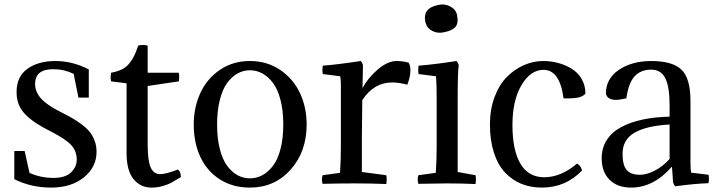

<svg xmlns="http://www.w3.org/2000/svg" viewBox="-20 -831 3243 871"><path d="M222.2 -23.9Q276.4 -23.9 302.2 -48.8Q328.1 -73.7 328.1 -106.9Q328.1 -145.5 303 -172.9Q277.8 -200.2 211.9 -233.9Q172.4 -253.9 146.2 -270.8Q120.1 -287.6 97.9 -309.1Q75.7 -330.6 65.4 -356.2Q55.2 -381.8 55.2 -413.1Q55.2 -483.9 104.5 -519Q153.8 -554.2 231 -554.2Q309.6 -554.2 382.8 -516.1V-388.2H335.9L314 -496.1Q270.5 -517.1 221.2 -517.1Q139.2 -517.1 139.2 -450.2Q139.2 -414.1 166.3 -384Q193.4 -354 252.9 -324.2Q284.7 -308.1 305.9 -296.1Q327.1 -284.2 350.3 -266.8Q373.5 -249.5 387 -232.7Q400.4 -215.8 409.2 -192.6Q418 -169.4 418 -143.1Q418 -72.8 360.6 -26.4Q303.2 20 211.9 20Q121.1 20 44.9 -18.1V-146H91.8L113.8 -46.9Q164.1 -23.9 222.2 -23.9Z M649.9 -624V-501H791Q793 -489.3 793 -482.9Q793 -473.6 791 -461.9L649.9 -440.9V-175.8Q649.9 -102.1 663.6 -71.5Q677.2 -41 706.1 -41Q732.9 -41 787.1 -62Q790 -59.6 792.2 -56.9Q794.4 -54.2 795.7 -52.2Q796.9 -50.3 797.9 -46.4Q798.8 -42.5 799.1 -41Q799.3 -39.6 800 -34.4Q800.8 -29.3 800.8 -27.8Q770.5 -9.3 755.4 -1.2Q740.2 6.8 716.8 13.4Q693.4 20 667 20Q617.2 20 585.7 -18.6Q554.2 -57.1 554.2 -136.2V-453.1L483.9 -461.9Q481.9 -471.7 481.9 -479Q481.9 -487.3 483.9 -501Q512.7 -506.3 532.7 -516.1Q552.7 -525.9 566.4 -543Q580.1 -560.1 588.6 -577.6Q597.2 -595.2 606.9 -624Q615.7 -627 628.9 -627Q641.1 -627 649.9 -624Z M858.9 -266.1Q858.9 -343.8 888.7 -408.7Q918.5 -473.6 977.3 -513.9Q1036.1 -554.2 1113.8 -554.2Q1191.4 -554.2 1251 -513.9Q1310.5 -473.6 1340.8 -408.7Q1371.1 -343.8 1371.1 -266.1Q1371.1 -142.6 1298.3 -61.3Q1225.6 20 1113.8 20Q1035.6 20 977.3 -17.3Q918.9 -54.7 888.9 -119.1Q858.9 -183.6 858.9 -266.1ZM977.3 -377.9Q964.8 -329.1 964.8 -266.1Q964.8 -203.1 977.3 -154.8Q989.7 -106.4 1011 -78.1Q1032.2 -49.8 1058.1 -35.9Q1084 -22 1113.8 -22Q1143.6 -22 1169.7 -35.9Q1195.8 -49.8 1217.8 -78.1Q1239.7 -106.4 1252.4 -154.8Q1265.1 -203.1 1265.1 -266.1Q1265.1 -329.1 1252.4 -377.9Q1239.7 -426.8 1218 -455.3Q1196.3 -483.9 1169.9 -498Q1143.6 -512.2 1113.8 -512.2Q1084 -512.2 1058.1 -498Q1032.2 -483.9 1011 -455.3Q989.7 -426.8 977.3 -377.9Z M1626.5 -534.2 1624.5 -431.2Q1648.9 -477.5 1693.8 -515.9Q1738.8 -554.2 1778.8 -554.2Q1807.1 -554.2 1833.5 -546.9Q1841.8 -533.7 1841.8 -513.2Q1841.8 -481.4 1827.6 -446.8Q1790.5 -457 1758.8 -457Q1676.3 -457 1623.5 -377L1621.6 -202.1V-50.8L1732.4 -36.1Q1735.8 -20 1732.4 3.9Q1669.4 1 1588.4 1Q1527.3 1 1443.4 2.9Q1437.5 -16.6 1443.4 -36.1L1522.5 -46.9Q1526.4 -101.6 1526.4 -173.8V-448.2Q1526.4 -467.8 1523.4 -484.9L1444.3 -495.1Q1440.9 -510.3 1444.3 -533.2Q1507.3 -537.6 1616.7 -554.2Q1625 -544.4 1626.5 -534.2Z M2056.2 -372.1V-50.8L2137.2 -36.1Q2140.6 -20 2137.2 3.9Q2074.2 1 2008.3 1Q1961.9 1 1877.9 2.9Q1872.1 -16.6 1877.9 -36.1L1957 -46.9Q1960.9 -101.6 1960.9 -173.8V-387.2Q1960.9 -452.6 1958 -484.9L1878.9 -495.1Q1875.5 -510.3 1878.9 -533.2Q1941.9 -537.6 2051.3 -554.2Q2059.6 -544.4 2061 -534.2Q2056.2 -508.3 2056.2 -372.1ZM1910.2 -729Q1902.3 -765.1 1918.9 -784.2Q1931.6 -800.3 1966.3 -808.1Q1995.6 -815.4 2021.2 -802.5Q2046.9 -789.6 2053.2 -764.2Q2061 -727.1 2046.4 -709Q2032.2 -692.4 1996.1 -685.1Q1966.3 -677.7 1941.7 -690.4Q1917 -703.1 1910.2 -729Z M2635.7 -405.8Q2623.5 -392.6 2601.3 -388.2Q2579.1 -383.8 2536.6 -384.8Q2519.5 -514.2 2445.8 -514.2Q2386.7 -514.2 2345.7 -444.8Q2304.7 -375.5 2304.7 -264.2Q2304.7 -149.9 2340.8 -88.4Q2377 -26.9 2448.7 -26.9Q2524.9 -26.9 2597.7 -88.9Q2607.4 -83 2611.8 -77.1Q2616.2 -71.3 2620.6 -58.1Q2546.9 20 2437.5 20Q2387.2 20 2345.2 2.9Q2303.2 -14.2 2271 -48.3Q2238.8 -82.5 2220.7 -138.2Q2202.6 -193.8 2202.6 -266.1Q2202.6 -335.4 2223.9 -391.6Q2245.1 -447.8 2279.8 -482.4Q2314.5 -517.1 2356.9 -535.6Q2399.4 -554.2 2443.8 -554.2Q2479 -554.2 2512 -545.4Q2544.9 -536.6 2573.2 -519.3Q2601.6 -502 2618.7 -472.7Q2635.7 -443.4 2635.7 -405.8Z M2804.2 -132.8Q2804.2 -81.5 2823 -59.8Q2841.8 -38.1 2883.3 -38.1Q2913.6 -38.1 2950.2 -56.9Q2986.8 -75.7 3017.6 -109.9V-266.1Q2914.6 -260.7 2859.4 -229.5Q2804.2 -198.2 2804.2 -132.8ZM3017.6 -301.8V-353Q3017.6 -437.5 2998 -476.3Q2978.5 -515.1 2933.6 -515.1Q2887.7 -515.1 2859.6 -485.6Q2831.5 -456.1 2821.3 -384.8Q2789.6 -377.9 2774.4 -377.9Q2735.8 -377.9 2728.5 -405.8Q2728.5 -474.1 2787.6 -514.2Q2846.7 -554.2 2934.6 -554.2Q3031.2 -554.2 3071.8 -514.6Q3112.3 -475.1 3112.3 -373V-90.8Q3112.3 -66.4 3115.2 -47.9L3194.3 -38.1Q3197.8 -22.9 3194.3 0Q3127.4 2.4 3043.5 14.2Q3035.6 6.3 3033.2 -5.9L3028.3 -75.2Q2945.3 20 2843.3 20Q2780.3 20 2744.9 -15.9Q2709.5 -51.8 2709.5 -112.8Q2709.5 -159.7 2732.4 -195.6Q2755.4 -231.4 2797.1 -253.9Q2838.9 -276.4 2894 -288.3Q2949.2 -300.3 3017.6 -301.8Z"/></svg>

Font: Adamina
Style: Regular
Weight: 400
Designer: Cyreal (www.cyreal.org)
Foundry: Cyreal (www.cyreal.org)
Version: Version 1.010